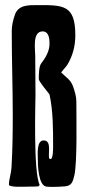

<svg xmlns="http://www.w3.org/2000/svg" viewBox="-20 -731 335 752"><path d="M279 -334C279 -353 273 -372 267 -390C257 -419 242 -425 222 -445C221 -446 220 -446 220 -448C220 -449 240 -471 243 -476C265 -512 275 -551 275 -593C275 -713 227 -711 126 -711C91 -711 51 -712 38 -672C31 -652 26 -631 26 -609C26 -498 30 -387 30 -277C30 -209 29 -142 25 -74C24 -53 15 -29 15 -8C15 4 79 0 91 0C104 0 117 0 130 -1L135 -6V-8C110 -59 119 -334 119 -362C119 -412 118 -461 118 -511C118 -539 106 -608 147 -608C172 -608 174 -578 174 -560C174 -530 158 -504 141 -482C132 -470 132 -437 132 -421C132 -412 166 -372 174 -361C188 -296 188 -225 188 -158C188 -148 188 -111 179 -108L174 -109C165 -121 186 -181 151 -181C123 -181 128 -129 128 -109C128 -85 130 -2 163 0C172 1 180 1 189 1C204 1 218 0 233 -1C261 -3 265 -19 271 -43C283 -93 279 -272 279 -334Z"/></svg>

Font: DisSenso
Style: Regular
Weight: 400
Version: Version 1.150